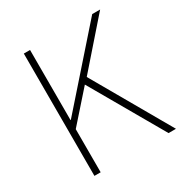

<svg xmlns="http://www.w3.org/2000/svg" viewBox="-168 -856 943 987"><g transform="rotate(-30 303.5 -363.0)"><path d="M110 0H147V-256L302 -431L550 0H594L330 -460L563 -726H516L149 -310H147V-726H110Z"/></g></svg>

Font: Noto Sans Japanese Thin
Style: Regular
Weight: 100
Designer: Ryoko NISHIZUKA (kana & ideographs); Paul D. Hunt (Latin, Greek & Cyrillic); Wenlong ZHANG (bopomofo); Sandoll Communica
Foundry: Adobe Systems Incorporated
Version: Version 1.000;PS 1;hotconv 1.0.78;makeotf.lib2.5.61930